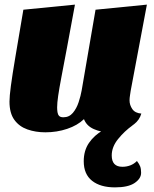

<svg xmlns="http://www.w3.org/2000/svg" viewBox="-20 -552 667 830"><path d="M176 20Q134 20 98.5 7.5Q63 -5 42 -34Q21 -63 21 -113Q21 -135 27 -180.5Q33 -226 46.5 -306Q60 -386 81 -510L304 -532Q284 -422 269.5 -345.5Q255 -269 245.5 -219Q236 -169 231.5 -138Q227 -107 227 -88Q227 -77 228.5 -67Q230 -57 235.5 -51Q241 -45 254 -45Q279 -45 295 -64Q311 -83 320 -110.5Q329 -138 333 -161L393 -510L615 -532L545 -160Q544 -152 542 -140Q540 -128 540 -118Q540 -98 552 -80.5Q564 -63 591 -61Q583 -33 559.5 -15Q536 3 507 11.5Q478 20 451 20Q417 20 385.5 6Q354 -8 343 -37Q315 -10 270.5 5Q226 20 176 20ZM477 258Q414 258 378 229.5Q342 201 342 145Q342 99 364.5 66Q387 33 424.5 11.5Q462 -10 506 -22L553 -15V-10Q518 15 490.5 49Q463 83 463 120Q463 169 509 169Q527 169 543 163Q559 157 572 144Q582 157 586 167.5Q590 178 590 195Q590 220 562 239Q534 258 477 258Z"/></svg>

Font: Sansita Swashed Light Black
Style: Regular
Weight: 900
Version: Version 1.003